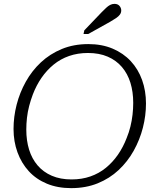

<svg xmlns="http://www.w3.org/2000/svg" viewBox="-20 -956 811 993"><path d="M348 17Q278 17 222.5 -6Q167 -29 129 -70.5Q91 -112 70.5 -168Q50 -224 50 -289Q50 -352 66 -414.5Q82 -477 113.5 -533.5Q145 -590 191.5 -633.5Q238 -677 299.5 -702.5Q361 -728 437 -728Q507 -728 562.5 -704.5Q618 -681 656.5 -639.5Q695 -598 715 -542Q735 -486 735 -421Q735 -358 719 -295.5Q703 -233 671.5 -176.5Q640 -120 593.5 -76.5Q547 -33 485.5 -8Q424 17 348 17ZM435 -682Q382 -682 337.5 -666.5Q293 -651 257.5 -622Q222 -593 195 -554Q168 -515 150 -468Q139 -439 131 -408.5Q123 -378 119.5 -347Q116 -316 116 -286Q116 -229 130.5 -182Q145 -135 174.5 -100.5Q204 -66 248 -47Q292 -28 350 -28Q403 -28 447.5 -43.5Q492 -59 527.5 -88Q563 -117 590 -156Q617 -195 635 -242Q647 -271 654.5 -301.5Q662 -332 665.5 -363Q669 -394 669 -424Q669 -481 654.5 -528Q640 -575 610.5 -609.5Q581 -644 537 -663Q493 -682 435 -682ZM506 -893Q519 -906 529 -915.5Q539 -925 549.5 -930.5Q560 -936 572 -936Q589 -936 598 -925.5Q607 -915 607 -902Q607 -890 600 -880.5Q593 -871 580.5 -862.5Q568 -854 549 -843L436 -780H412L416 -799Z"/></svg>

Font: Roboto Serif ExtraLight
Style: Italic
Weight: 250
Italic angle: -10°
Designer: Greg Gazdowicz
Foundry: Commercial Type
Version: Version 1.008